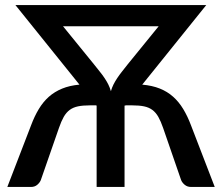

<svg xmlns="http://www.w3.org/2000/svg" viewBox="-20 -740 878 760"><path d="M351.5 -486Q364.5 -469.5 375.2 -456.2Q386 -443 394.2 -430.5Q402.5 -418 408.8 -405.5Q415 -393 419 -379Q423 -393 429.2 -405.5Q435.5 -418 443.8 -430.5Q452 -443 462.5 -456.2Q473 -469.5 486 -486L608 -636H229.5ZM830 0H736Q721.5 0 711.2 -8.5Q701 -17 697 -27L625.5 -234Q616.5 -260 606.8 -277.2Q597 -294.5 583.2 -304.8Q569.5 -315 550.2 -319Q531 -323 502.5 -323H477L476 -322H473V0H362.5V-322H361.5L360.5 -323H336.5Q308 -323 288.8 -319Q269.5 -315 255.8 -304.8Q242 -294.5 232.2 -277.2Q222.5 -260 213.5 -234L141.5 -27Q137.5 -17 127.5 -8.5Q117.5 0 103 0H9L103 -244Q116.5 -280 133.5 -308.2Q150.5 -336.5 173.2 -356.8Q196 -377 225.8 -389.2Q255.5 -401.5 294.5 -405L41 -720H796.5L543 -405Q582.5 -401.5 612.5 -389.5Q642.5 -377.5 665.2 -357.2Q688 -337 705.2 -308.5Q722.5 -280 736 -244Z"/></svg>

Font: Lato SemiBold
Style: Regular
Weight: 600
Designer: Lukasz Dziedzic with Adam Twardoch and Botio Nikoltchev
Foundry: tyPoland Lukasz Dziedzic
Version: Version 2.015; 2015-08-06; http://www.latofonts.com/